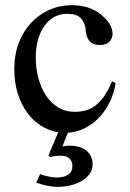

<svg xmlns="http://www.w3.org/2000/svg" viewBox="-20 -498 502 742"><path d="M426.8 -176.8 413.1 -184.1Q397.9 -147.9 381.6 -125Q365.2 -102.1 347.2 -88.9Q329.1 -75.7 309.6 -70.8Q290 -65.9 269 -65.9Q232.4 -65.9 204.3 -83.3Q176.3 -100.6 157.2 -129.6Q138.2 -158.7 128.2 -196.8Q118.2 -234.9 118.2 -275.9Q118.2 -312 126.5 -342.8Q134.8 -373.5 150.4 -396.2Q166 -418.9 188.7 -431.9Q211.4 -444.8 240.2 -444.8Q275.4 -444.8 292 -428Q308.6 -411.1 311 -383.8Q312.5 -362.8 318.6 -350.8Q324.7 -338.9 333 -333Q341.3 -327.1 350.6 -325.7Q359.9 -324.2 367.2 -324.2Q391.1 -324.2 403.1 -337.2Q415 -350.1 415 -367.2Q415 -386.7 403.6 -405.3Q392.1 -423.8 370.1 -441.9Q325.7 -478 256.8 -478Q211.4 -478 171.1 -460.2Q130.9 -442.4 100.6 -410.2Q70.3 -377.9 52.7 -332.5Q35.2 -287.1 35.2 -231.9Q35.2 -180.2 48.3 -137.7Q61.5 -95.2 84.5 -63.5Q107.4 -31.7 138.4 -12.2Q169.4 7.3 205.1 13.2L167 103L174.8 108.9Q185.5 106 197.8 104.5Q210 103 222.2 104Q239.3 105.5 249.5 115.7Q259.8 126 259.8 144Q259.8 166 243.7 177Q227.5 188 199.2 188Q192.9 188 184.6 187Q176.3 186 167.5 184.1Q158.7 182.1 150.1 179.9Q141.6 177.7 134.8 174.8L120.1 208Q139.6 214.8 161.1 219.5Q182.6 224.1 204.1 224.1Q229 224.1 252.9 218.3Q276.9 212.4 295.7 201.4Q314.5 190.4 326.2 174.3Q337.9 158.2 337.9 137.2Q337.9 118.2 330.6 104.5Q323.2 90.8 311.3 82Q299.3 73.2 283.4 69.1Q267.6 64.9 251 64.9Q234.4 64.9 221.2 67.9L242.2 15.1Q274.9 13.2 305.7 -1.7Q336.4 -16.6 361.3 -42Q386.2 -67.4 403.3 -101.6Q420.4 -135.7 426.8 -176.8Z"/></svg>

Font: Galatia SIL
Style: Regular
Weight: 400
Designer: Development by SIL's NRSI team
Version: Version 2.1